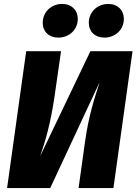

<svg xmlns="http://www.w3.org/2000/svg" viewBox="-20 -955 693 975"><path d="M276 -764C331 -764 375 -804 375 -859C375 -903 344 -935 296 -935C240 -935 197 -894 197 -839C197 -795 228 -764 276 -764ZM510 -764C565 -764 609 -804 609 -859C609 -903 578 -935 530 -935C474 -935 431 -894 431 -839C431 -795 462 -764 510 -764ZM653 -695H439L184 -162C214 -249 237 -333 256 -459L290 -695H113L16 0H235L486 -538C454 -438 430 -362 412 -237L379 0H556Z"/></svg>

Font: Fira Sans ExtraBold
Style: Italic
Weight: 800
Italic angle: -8°
Designer: bBox Type GmbH & Carrois Corporate GbR & Edenspiekermann AG
Foundry: bBox Type GmbH & Carrois Corporate GbR & Edenspiekermann AG
Version: Version 4.301;PS 004.301;hotconv 1.0.88;makeotf.lib2.5.64775